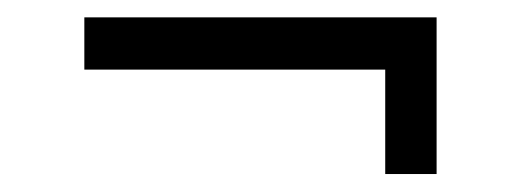

<svg xmlns="http://www.w3.org/2000/svg" viewBox="-20 -386 604 219"><path d="M76.2 -366.2H478V-187.5H419.4V-306.6H76.2Z"/></svg>

Font: PT Astra Serif
Style: Regular
Weight: 400
Designer: A.Korolkova, I. Chaeva
Foundry: ParaType Ltd
Version: Version 1.002